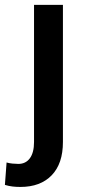

<svg xmlns="http://www.w3.org/2000/svg" viewBox="-60 -548 348 782"><path d="M78.6 -528.3H196.3V30.3Q196.3 118.7 150.4 166Q104.5 213.4 23.4 213.4Q6.3 213.4 -8.5 211.7Q-23.4 210 -40 205.1L-33.2 113.8Q-23.9 116.7 -9.8 118.2Q4.4 119.6 14.6 119.6Q44.9 119.6 61.8 96.4Q78.6 73.2 78.6 30.3Z"/></svg>

Font: Vazirmatn UI FD Medium
Style: Regular
Weight: 500
Designer: Saber Rastikerdar
Foundry: Saber Rastikerdar
Version: Version 33.003